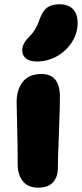

<svg xmlns="http://www.w3.org/2000/svg" viewBox="-20 -826 380 890"><path d="M151.9 -541Q118.2 -541 100.6 -554.9Q83 -568.8 83 -592.8Q83 -623 112.8 -652.8Q132.8 -672.9 144.3 -692.9Q155.8 -712.9 167 -745.1Q180.2 -778.8 200.9 -792.5Q221.7 -806.2 254.9 -806.2Q295.9 -806.2 317.9 -784.2Q339.8 -762.2 339.8 -719.2Q339.8 -671.9 313.2 -630.4Q286.6 -588.9 243.2 -564.9Q199.7 -541 151.9 -541ZM157.2 43.9Q109.4 43.9 85.7 13.7Q62 -16.6 62 -64Q62 -153.8 59.6 -237.5Q57.1 -321.3 57.1 -352.1Q57.1 -410.2 85.4 -446.5Q113.8 -482.9 172.9 -482.9Q256.3 -482.9 257.8 -380.9Q258.3 -347.2 253.2 -211.9Q248 -76.7 248 -44.9Q248 -4.9 225.3 19.5Q202.6 43.9 157.2 43.9Z"/></svg>

Font: Shantell Sans Bouncy
Style: Regular
Weight: 800
Designer: Stephen Nixon, Anya Danilova, Shantell Martin
Foundry: Arrow Type
Version: Version 1.006;[9816181b4]